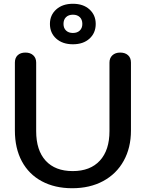

<svg xmlns="http://www.w3.org/2000/svg" viewBox="-20 -989 774 1019"><path d="M59 -296V-657Q59 -682 74 -696Q89 -710 115 -710Q141 -710 156.5 -695.5Q172 -681 172 -657V-293Q172 -191 222.5 -136Q273 -81 366 -81Q459 -81 510 -136.5Q561 -192 561 -293V-657Q561 -681 576.5 -695.5Q592 -710 618 -710Q644 -710 659.5 -696Q675 -682 675 -657V-296Q675 -205 636.5 -135.5Q598 -66 527.5 -28Q457 10 363 10Q271 10 202 -27Q133 -64 96 -133Q59 -202 59 -296ZM245 -862Q245 -909 278.5 -939Q312 -969 367 -969Q422 -969 455 -939Q488 -909 488 -862Q488 -814 455 -784Q422 -754 367 -754Q312 -754 278.5 -784Q245 -814 245 -862ZM417 -862Q417 -885 403.5 -898Q390 -911 367 -911Q344 -911 330.5 -898Q317 -885 317 -862Q317 -840 330.5 -827Q344 -814 367 -814Q390 -814 403.5 -827Q417 -840 417 -862Z"/></svg>

Font: Kodchasan SemiBold
Style: Regular
Weight: 600
Version: Version 1.000; ttfautohint (v1.6)